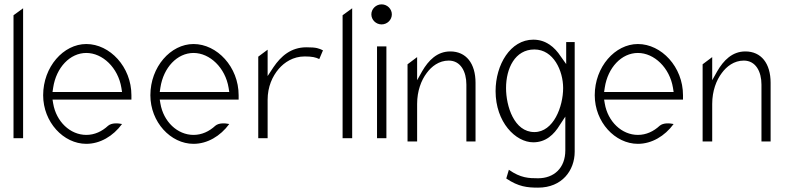

<svg xmlns="http://www.w3.org/2000/svg" viewBox="-20 -664 3609 881"><path d="M42 -30H86V-626L42 -594Z M178 -227C178 -104 271 -4 376 -4C439 -4 499 -39 540 -95C521 -99 493 -101 476 -87C448 -61 414 -45 376 -45C302 -45 238 -106 224 -189L221 -207H583V-227C583 -357 484 -462 376 -462C271 -462 178 -357 178 -227ZM221 -242 224 -262C238 -354 301 -421 376 -421C451 -421 522 -353 537 -261L540 -242Z M670 -227C670 -104 763 -4 868 -4C931 -4 991 -39 1032 -95C1013 -99 985 -101 968 -87C940 -61 906 -45 868 -45C794 -45 730 -106 716 -189L713 -207H1075V-227C1075 -357 976 -462 868 -462C763 -462 670 -357 670 -227ZM713 -242 716 -262C730 -354 793 -421 868 -421C943 -421 1014 -353 1029 -261L1032 -242Z M1165 -30H1208V-206C1208 -266 1230 -314 1259 -348C1285 -378 1325 -405 1378 -405C1412 -405 1429 -401 1445 -393L1462 -433C1443 -442 1433 -447 1386 -447C1315 -447 1269 -406 1235 -356L1208 -315V-436L1165 -404Z M1552 -30H1596V-626L1552 -594Z M1684 -598C1684 -573 1705 -552 1731 -552C1757 -552 1778 -573 1778 -598C1778 -623 1757 -644 1731 -644C1705 -644 1684 -623 1684 -598ZM1710 -30H1753V-451H1710Z M1850 -15H1894V-187C1894 -247 1913 -296 1938 -329C1960 -359 1994 -386 2039 -386C2094 -386 2120 -335 2120 -276V-15H2162V-284C2162 -373 2119 -428 2046 -428C1986 -428 1946 -387 1917 -337L1894 -296V-402L1850 -369Z M2254 -246C2254 -103 2346 -11 2427 -11C2484 -11 2522 -46 2549 -91L2574 -129V26C2574 107 2522 154 2449 154C2407 154 2369 153 2315 115L2303 155C2359 193 2400 197 2449 197C2559 197 2617 118 2617 32V-471H2578V-370L2553 -405C2525 -448 2485 -482 2427 -482C2322 -482 2254 -367 2254 -246ZM2302 -260C2302 -350 2343 -437 2432 -437C2520 -437 2564 -339 2564 -260C2564 -175 2520 -58 2432 -58C2339 -58 2302 -177 2302 -260Z M2709 -227C2709 -104 2802 -4 2907 -4C2970 -4 3030 -39 3071 -95C3052 -99 3024 -101 3007 -87C2979 -61 2945 -45 2907 -45C2833 -45 2769 -106 2755 -189L2752 -207H3114V-227C3114 -357 3015 -462 2907 -462C2802 -462 2709 -357 2709 -227ZM2752 -242 2755 -262C2769 -354 2832 -421 2907 -421C2982 -421 3053 -353 3068 -261L3071 -242Z M3204 -15H3248V-187C3248 -247 3267 -296 3292 -329C3314 -359 3348 -386 3393 -386C3448 -386 3474 -335 3474 -276V-15H3516V-284C3516 -373 3473 -428 3400 -428C3340 -428 3300 -387 3271 -337L3248 -296V-402L3204 -369Z"/></svg>

Font: Charger Sport
Style: HLNrw
Weight: 100
Designer: Jasper
Foundry: Cannot Into Space Fonts
Version: Version 1.1